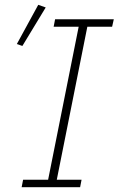

<svg xmlns="http://www.w3.org/2000/svg" viewBox="-20 -778 493 798"><path d="M313 0H70L76 -31H180L307 -667H203L209 -698H453L446 -667H343L216 -31H319ZM170 -747 73 -587 50 -595 139 -758Z"/></svg>

Font: IBM Plex Sans ExtraLight
Style: Italic
Weight: 250
Italic angle: -11.31°
Designer: Mike Abbink, Paul van der Laan, Pieter van Rosmalen
Foundry: Bold Monday
Version: Version 3.201